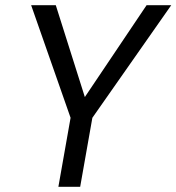

<svg xmlns="http://www.w3.org/2000/svg" viewBox="-20 -720 680 740"><path d="M205 0 252 -266 100 -700H195L307 -346L545 -700H640L336 -266L289 0Z"/></svg>

Font: DM Sans 20pt
Style: Italic
Weight: 400
Italic angle: -10°
Version: Version 4.004;gftools[0.9.30]